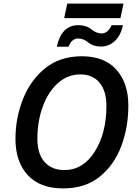

<svg xmlns="http://www.w3.org/2000/svg" viewBox="-20 -1038 765 1068"><path d="M331 10Q454 10 534.5 -55Q615 -120 654.5 -225Q694 -330 694 -451Q694 -576 627.5 -650.5Q561 -725 435 -725Q314 -725 232 -659Q150 -593 108 -487.5Q66 -382 66 -265Q66 -139 134 -64.5Q202 10 331 10ZM338 -92Q268 -92 228 -137Q188 -182 188 -266Q188 -364 218 -445.5Q248 -527 302 -575.5Q356 -624 427 -624Q496 -624 534 -577.5Q572 -531 572 -450Q572 -297 507 -194.5Q442 -92 338 -92ZM337 -937H650L667 -1018H354ZM296 -778H361Q379 -824 415 -824Q444 -824 471.5 -801.5Q499 -779 541 -779Q585 -779 618 -809Q651 -839 664 -898H601Q580 -852 545 -852Q516 -852 488 -875Q460 -898 415 -898Q322 -898 296 -778Z"/></svg>

Font: Noto Sans UI Medium
Style: Italic
Weight: 500
Italic angle: -12°
Designer: Monotype Design Team
Foundry: Monotype Imaging Inc.
Version: Version 1.901